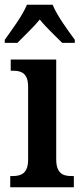

<svg xmlns="http://www.w3.org/2000/svg" viewBox="-27 -786 344 806"><path d="M-7 -619V-606H46C73 -634 113 -671 140 -704C166 -671 207 -634 234 -606H287V-619C259 -657 212 -721 194 -766H86C68 -721 20 -657 -7 -619ZM16 0H283V-47H273C237 -47 209 -58 209 -118V-536H18V-489H29C63 -489 91 -478 91 -422V-116C91 -58 62 -47 26 -47H16Z"/></svg>

Font: Noto Serif Tamil Condensed SemiBold
Style: Regular
Weight: 600
Width: 3
Designer: Indian Type Foundry, Tom Grace, and the Monotype Design Team
Foundry: Monotype Imaging Inc.
Version: Version 2.004